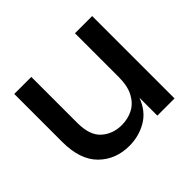

<svg xmlns="http://www.w3.org/2000/svg" viewBox="-131 -725 908 908"><g transform="rotate(-45 322.5 -271.5)"><path d="M268 8Q176 8 116 -51.5Q56 -111 56 -231V-551H170V-243Q170 -160 211 -123.5Q252 -87 312 -87Q353 -87 387 -104.5Q421 -122 441.5 -160Q462 -198 462 -259V-551H577V0H462V-120Q437 -53 384 -22.5Q331 8 268 8Z"/></g></svg>

Font: Ulagadi Sans Medium
Style: Regular
Weight: 500
Designer: Ninad Kale (Devanagari), Jonny Pinhorn (Latin)
Foundry: Indian Type Foundry
Version: Version 3.01;March 29, 2020;FontCreator 12.0.0.2522 64-bit; 